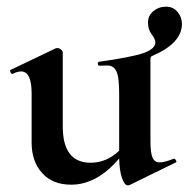

<svg xmlns="http://www.w3.org/2000/svg" viewBox="-20 -538 562 572"><path d="M250 -53.2Q297.4 -53.2 335 -88.9V-259.8Q335 -309.6 326.4 -326.2Q317.9 -342.8 300.3 -342.8Q282.7 -342.8 277.3 -342.3Q272 -341.8 271.5 -347.4Q271 -353 274.9 -354Q370.1 -367.2 406.5 -379.6Q442.9 -392.1 442.9 -412.1Q442.4 -421.9 431.6 -436Q420.9 -450.2 420.9 -470.9Q420.9 -491.7 437 -504.9Q453.1 -518.1 474.6 -518.1Q496.1 -518.1 509 -502.4Q522 -486.8 522 -466.8Q522 -409.7 435.1 -372.1Q428.2 -370.1 428.2 -362.8V-116.2Q428.2 -82 434.6 -68.1Q440.9 -54.2 455.6 -54.2Q470.2 -54.2 497.1 -64.9H499Q502 -64.9 504.4 -60.1Q506.8 -55.2 503.9 -54.2L366.2 13.2Q364.3 14.2 360.8 14.2Q351.1 14.2 343.5 -7.3Q335.9 -28.8 335 -65.9Q269 12.2 191.9 12.2Q136.7 12.2 105.5 -22.5Q74.2 -57.1 74.2 -112.8V-259.8Q74.2 -324.7 43 -325.2Q31.7 -325.2 18.1 -317.9H17.1Q13.2 -317.9 11 -323.5Q8.8 -329.1 12.2 -330.1L146 -394L150.9 -395Q155.8 -395 161.4 -390.6Q167 -386.2 167 -381.8V-161.1Q167 -53.2 250 -53.2Z"/></svg>

Font: Cormorant-Bold
Style: Bold
Weight: 700
Designer: Christian Thalmann (Catharsis Fonts)
Version: Version 3.000